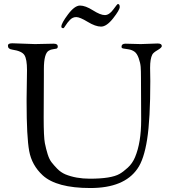

<svg xmlns="http://www.w3.org/2000/svg" viewBox="-20 -928 855 967"><path d="M289 -794C289 -788.7 292.3 -786 299 -786C301 -786 304.8 -790.7 310.5 -800C316.2 -809.3 323.5 -818.7 332.5 -828C341.5 -837.3 352 -842 364 -842C376 -842 395.2 -834 421.5 -818C447.8 -802 470.3 -794 489 -794C507.7 -794 528 -808 550 -836C572 -864 583 -883 583 -893C583 -903 579.7 -908 573 -908C571.7 -908 564.2 -898.7 550.5 -880C536.8 -861.3 522.7 -852 508 -852C493.3 -852 473.3 -860 448 -876C422.7 -892 401 -900 383 -900C365 -900 344.8 -885.2 322.5 -855.5C300.2 -825.8 289 -805.3 289 -794ZM114 -431V-414C114 -297.3 118.3 -215.2 127 -167.5C135.7 -119.8 158.3 -79 195 -45C241.7 -2.3 321.7 19 435 19C548.3 19 627.3 -13.3 672 -78C694 -108.7 710.3 -158 721 -226C731.7 -294 737 -392 737 -520L736 -587C736 -617 739.7 -639 747 -653C750.3 -659.7 759.2 -667.2 773.5 -675.5C787.8 -683.8 795 -690.7 795 -696C795 -704.7 788 -709 774 -709L689 -706L612 -708C598.7 -708 592 -702.7 592 -692C592 -687.3 595.3 -684.5 602 -683.5L628 -679.5C638.7 -677.8 648.3 -674 657 -668C665.7 -662 672.8 -651 678.5 -635C684.2 -619 687.5 -604.3 688.5 -591C689.5 -577.7 690 -559.3 690 -536L691 -324C691 -248 680.7 -185.3 660 -136C651.3 -115.3 639.2 -97.8 623.5 -83.5C607.8 -69.2 594 -58.7 582 -52C554 -36 504 -28 432 -28C386 -28 345 -35.3 309 -50C293.7 -56.7 280.2 -66 268.5 -78C256.8 -90 247.2 -101 239.5 -111C231.8 -121 225.3 -134.5 220 -151.5C214.7 -168.5 210 -187 206 -207C202 -227 200 -270 200 -336L201 -552V-580C201 -632.7 209.3 -663.7 226 -673C232.7 -677 239.5 -679.3 246.5 -680C253.5 -680.7 259.3 -681.7 264 -683C268.7 -684.3 271 -688 271 -694C271 -703.3 264 -708 250 -708L156 -706L43 -710C35.7 -710 30 -709.2 26 -707.5C22 -705.8 20 -702.3 20 -697C20 -686.3 27.3 -680 42 -678C74 -673.3 94.3 -664.2 103 -650.5C111.7 -636.8 116 -611.7 116 -575Z"/></svg>

Font: Sorts Mill Goudy
Style: Regular
Weight: 400
Version: Version 003.101